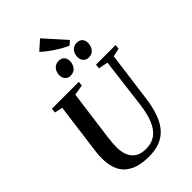

<svg xmlns="http://www.w3.org/2000/svg" viewBox="-338 -1285 1409 1409"><g transform="rotate(-45 366.5 -580.0)"><path d="M665 -694.5 613.5 -306Q602.5 -224 580.5 -164.2Q558.5 -104.5 524 -66Q489.5 -27.5 441.2 -8.8Q393 10 330 10Q239 10 182.8 -17.8Q126.5 -45.5 100.2 -96.2Q74 -147 73.5 -215.5Q73 -234 73.8 -253.5Q74.5 -273 77.5 -293.5L130.5 -694.5L68 -708L72 -743H351L347.5 -708.5L266.5 -694.5L214 -301Q210.5 -274.5 208.8 -250Q207 -225.5 207 -205.5Q207.5 -159.5 222 -123.5Q236.5 -87.5 268.2 -66.5Q300 -45.5 353 -45.5Q411 -45.5 451.2 -74.2Q491.5 -103 516.2 -162Q541 -221 552 -311L599.5 -694L526 -708.5L529.5 -743H733L729 -708.5ZM340.5 -817Q315 -817 299.2 -834.5Q283.5 -852 284 -879Q284.5 -912.5 304 -934.8Q323.5 -957 354.5 -957Q384 -957 399 -939.8Q414 -922.5 413.5 -897.5Q413 -863 394 -840Q375 -817 340.5 -817ZM529 -817Q503.5 -817 487.8 -834.5Q472 -852 472.5 -879Q473 -912.5 492.2 -934.8Q511.5 -957 542.5 -957Q572 -957 587 -939.8Q602 -922.5 601.5 -897.5Q601 -863 582.2 -840Q563.5 -817 529 -817ZM490.5 -979Q469 -988 443 -1002.5Q417 -1017 390.5 -1034.5Q364 -1052 340.8 -1070Q317.5 -1088 301.5 -1104L376 -1170L522.5 -1006.5Z"/></g></svg>

Font: Merriweather 72pt SemiBold
Style: Italic
Weight: 600
Italic angle: -7.8°
Version: Version 2.101